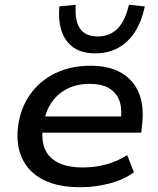

<svg xmlns="http://www.w3.org/2000/svg" viewBox="-20 -777 665 806"><path d="M317 9Q224 9 162.5 -22Q101 -53 73.5 -111Q46 -169 56 -247Q66 -323 106 -380Q146 -437 211 -469Q276 -501 360 -501Q440 -501 491.5 -470Q543 -439 564.5 -382.5Q586 -326 576 -250L573 -220H137L147 -288H508L486 -270Q494 -319 481.5 -353.5Q469 -388 438 -406.5Q407 -425 356 -425Q303 -425 262.5 -404.5Q222 -384 197 -347.5Q172 -311 164 -263L161 -248Q152 -193 167.5 -154Q183 -115 223.5 -94.5Q264 -74 328 -74Q379 -74 426.5 -87Q474 -100 514 -126L542 -54Q501 -23 440.5 -7Q380 9 317 9ZM380 -553Q325 -553 290 -576.5Q255 -600 239.5 -644Q224 -688 229 -750L298 -757Q293 -690 316 -657Q339 -624 390 -624Q441 -624 473.5 -657Q506 -690 521 -757L588 -750Q575 -688 547 -644Q519 -600 477 -576.5Q435 -553 380 -553Z"/></svg>

Font: Nunito Sans 10pt SemiExpanded SemiBold
Style: Italic
Weight: 600
Width: 6
Italic angle: -9°
Designer: Vernon Adams
Foundry: Vernon Adams
Version: Version 3.101;gftools[0.9.27]